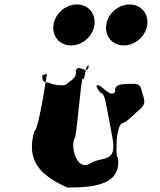

<svg xmlns="http://www.w3.org/2000/svg" viewBox="-20 -965 719 862"><path d="M325 -945C274 -945 227 -904 220 -853C213 -802 248 -761 299 -761C350 -761 397 -802 404 -853C411 -904 376 -945 325 -945ZM562 -945C511 -945 464 -904 457 -853C450 -802 485 -761 536 -761C587 -761 634 -802 641 -853C648 -904 613 -945 562 -945ZM551 -588C531 -588 491 -587 497 -553C476 -519 424 -601 415 -579C422 -545 407 -610 413 -576C435 -529 443 -564 455 -504C462 -470 479 -379 485 -345C507 -229 436 -265 384 -231C332 -197 295 -290 314 -345C321 -311 346 -645 352 -611C362 -595 363 -690 380 -666C387 -632 372 -702 378 -668C374 -625 332 -682 320 -648C327 -614 297 -604 274 -584C250 -578 214 -586 196 -595C176 -595 167 -601 171 -631C179 -621 193 -645 190 -627C197 -676 154 -376 134 -376C97 -246 157 -178 283 -123C417 -123 527 -140 509 -263C503 -219 491 -414 536 -414C557 -425 582 -452 603 -470C644 -502 624 -523 615 -562C607 -596 581 -588 551 -588Z"/></svg>

Font: Hussar Przerywany
Style: Obl
Weight: 400
Foundry: Cannot Into Space Fonts
Version: Version 0.982